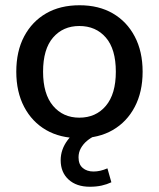

<svg xmlns="http://www.w3.org/2000/svg" viewBox="-20 -517 605 731"><path d="M283 9Q209 9 155.5 -22Q102 -53 72 -110Q42 -167 42 -244Q42 -322 72 -378.5Q102 -435 155.5 -466Q209 -497 283 -497Q356 -497 409.5 -466Q463 -435 493 -378Q523 -321 523 -244Q523 -167 493 -110Q463 -53 409.5 -22Q356 9 283 9ZM282 -69Q345 -69 383 -114Q421 -159 421 -244Q421 -330 383 -374Q345 -418 282 -418Q220 -418 182 -374Q144 -330 144 -244Q144 -159 182 -114Q220 -69 282 -69ZM322 194Q271 194 241 166.5Q211 139 211 93Q211 52 237.5 16.5Q264 -19 310 -39L342 0Q326 7 311.5 19Q297 31 288 47Q279 63 279 82Q279 109 295 122.5Q311 136 336 136Q349 136 362 133Q375 130 389 124L404 177Q387 185 367 189.5Q347 194 322 194Z"/></svg>

Font: Nunito Sans 12pt ExtraLight SemiBold
Style: Regular
Weight: 600
Version: Version 3.101;gftools[0.9.27]